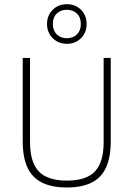

<svg xmlns="http://www.w3.org/2000/svg" viewBox="-20 -864 620 892"><path d="M290.5 7Q220 7 174.5 -16Q129 -39 107.2 -86.5Q85.5 -134 85.5 -208.5V-595H119.5V-203.5Q119.5 -111 160 -68Q200.5 -25 290.5 -25Q381.5 -25 421.5 -68Q461.5 -111 461.5 -203.5V-595H494.5V-208.5Q494.5 -134 473 -86.5Q451.5 -39 406.2 -16Q361 7 290.5 7ZM290.5 -660.5Q251 -660.5 224.8 -686.8Q198.5 -713 198.5 -752.5Q198.5 -792.5 224.8 -818.5Q251 -844.5 290.5 -844.5Q330.5 -844.5 356.5 -818.5Q382.5 -792.5 382.5 -752.5Q382.5 -713 356.5 -686.8Q330.5 -660.5 290.5 -660.5ZM290.5 -686.5Q319 -686.5 337.2 -704.2Q355.5 -722 355.5 -752.5Q355.5 -783.5 337.2 -801Q319 -818.5 290.5 -818.5Q262 -818.5 243.8 -801Q225.5 -783.5 225.5 -752.5Q225.5 -722 243.8 -704.2Q262 -686.5 290.5 -686.5Z"/></svg>

Font: Encode Sans SC SemiCondensed Thin
Style: Regular
Weight: 250
Width: 4
Designer: Multiple Designers
Foundry: Impallari Type
Version: Version 3.002